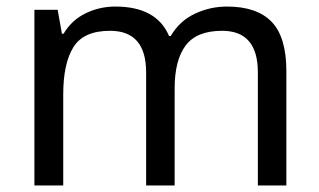

<svg xmlns="http://www.w3.org/2000/svg" viewBox="-20 -566 975 586"><path d="M673 -546Q764 -546 809 -499.5Q854 -453 854 -349V0H767V-345Q767 -472 658 -472Q580 -472 546.5 -427Q513 -382 513 -296V0H426V-345Q426 -472 316 -472Q235 -472 204 -422Q173 -372 173 -278V0H85V-536H156L169 -463H174Q199 -505 241.5 -525.5Q284 -546 332 -546Q458 -546 496 -456H501Q528 -502 574.5 -524Q621 -546 673 -546Z"/></svg>

Font: Noto Sans Chakma
Style: Regular
Weight: 400
Designer: Zachary Quinn Scheuren - Monotype Design Team
Foundry: Monotype Imaging Inc.
Version: Version 2.003; ttfautohint (v1.8.4.7-5d5b)